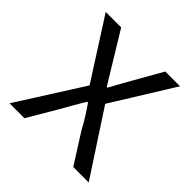

<svg xmlns="http://www.w3.org/2000/svg" viewBox="-148 -661 782 782"><g transform="rotate(45 243.0 -270.0)"><path d="M15 0 194 -282 29 -540H118L193 -417Q206 -395 220 -372.5Q234 -350 248 -327H252Q265 -350 277 -372.5Q289 -395 302 -417L372 -540H457L292 -274L471 0H382L299 -131Q286 -156 270.5 -180.5Q255 -205 239 -228H234Q220 -205 206 -180.5Q192 -156 178 -131L101 0Z"/></g></svg>

Font: Source Han Sans SC Normal
Style: Regular
Weight: 350
Designer: Ryoko NISHIZUKA 西塚涼子 (kana, bopomofo & ideographs); Paul D. Hunt (Latin, Greek & Cyrillic); Sandoll Communications 산돌커뮤니
Foundry: Adobe
Version: Version 2.004;hotconv 1.0.118;makeotfexe 2.5.65603